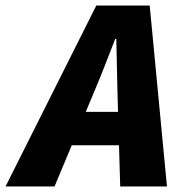

<svg xmlns="http://www.w3.org/2000/svg" viewBox="-70 -670 690 690"><path d="M-50 0 276 -650H468L530 0H362L352 -344Q351 -391 350 -436Q349 -481 348 -530H344Q326 -484 308 -437.5Q290 -391 270 -344L126 0ZM114 -148 142 -268H444L416 -148Z"/></svg>

Font: Source Code Pro ExtraLight Black
Style: Italic
Weight: 900
Italic angle: -11°
Monospace: yes
Version: Version 1.016;hotconv 1.0.116;makeotfexe 2.5.65601